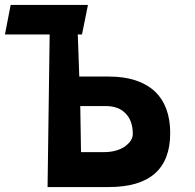

<svg xmlns="http://www.w3.org/2000/svg" viewBox="-142 -755 787 775"><path d="M50 0 60 -729H168L178 -446H297Q418 -446 483 -386Q545 -327 545 -218Q545 0 297 0ZM185 -141H278Q330 -141 364 -165Q394 -188 394 -214Q394 -267 366 -296Q338 -327 283 -327H182ZM-99 -735H213L189 -616H-122Z"/></svg>

Font: OpenDyslexic
Style: Bold
Weight: 800
Designer: Abbie Gonzalez
Version: Version 0.920;hotconv 1.0.109;makeotfexe 2.5.65596